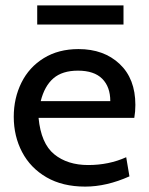

<svg xmlns="http://www.w3.org/2000/svg" viewBox="-20 -682 552 712"><path d="M31 -249Q31 -318 59.5 -375.5Q88 -433 142.5 -466.5Q197 -500 271 -500Q365 -500 423.5 -445Q482 -390 482 -293Q482 -268 478 -245H123Q132 -150 181 -110Q230 -70 307 -70Q384 -70 448 -99L460 -28Q375 10 296 10Q212 10 152.5 -24.5Q93 -59 62 -118Q31 -177 31 -249ZM389 -307Q389 -360 359 -390Q329 -420 269 -420Q211 -420 178 -391.5Q145 -363 131 -307ZM118 -662H438V-591H118Z"/></svg>

Font: Cabin
Style: Regular
Weight: 400
Designer: Pablo Impallari
Foundry: Pablo Impallari. http://www.impallari.com Igino Marini. http://www.ikern.com
Version: Version 2.200